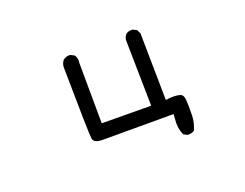

<svg xmlns="http://www.w3.org/2000/svg" viewBox="-93 -651 1186 929"><g transform="rotate(-20 500.0 -187.0)"><path d="M737 98H731L712 88Q699 59 699 24Q699 15 702 -20H337Q293 -20 288.5 -43.5Q284 -67 280 -413Q280 -433 292 -448Q306 -460 324 -460H329L349 -450Q359 -437 359 -420L358 -409L360 -97L614 -95L608 -435Q613 -472 649 -472H655L675 -462L685 -442L690 -97Q713 -100 731 -100Q746 -100 762.5 -96Q779 -92 782 -69Q784 -52 784 -21Q784 -11 783.5 19Q783 49 768 88Q756 98 737 98Z"/></g></svg>

Font: Xiaolai SC
Style: Regular
Weight: 400
Designer: Nozomi Seto 瀬戸のぞみ
Version: Version 3.11;December 4, 2020;FontCreator 13.0.0.2613 64-bit